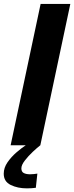

<svg xmlns="http://www.w3.org/2000/svg" viewBox="-52 -758 388 1002"><path d="M3.5 0 160 -737.5H315L158.5 0ZM143 148 135 222Q125 223.5 112.8 224.2Q100.5 225 88 225Q40 225 3.8 207.2Q-32.5 189.5 -32.5 148.5Q-32.5 117.5 -12.8 89Q7 60.5 34 37.2Q61 14 82.5 0H158.5Q142.5 12.5 119.2 34.2Q96 56 77.8 79.5Q59.5 103 59.5 120.5Q59.5 138.5 72 145Q84.5 151.5 104.5 151.5Q114 151.5 124.2 150.5Q134.5 149.5 143 148Z"/></svg>

Font: Epilogue
Style: Bold Italic
Weight: 700
Italic angle: -12°
Designer: Tyler Finck
Foundry: Etcetera Type Co
Version: Version 2.111; ttfautohint (v1.8.3)